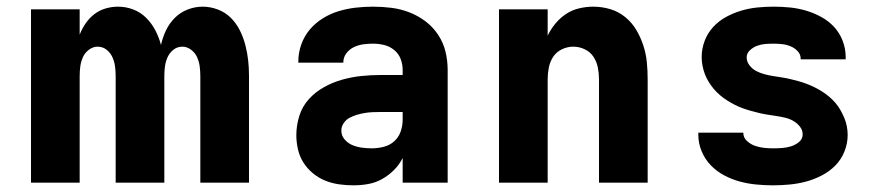

<svg xmlns="http://www.w3.org/2000/svg" viewBox="-20 -548 2640 576"><path d="M73 0V-520H219V-444Q226 -462 237 -478Q248 -494 263 -505.5Q278 -517 296.5 -522.5Q315 -528 334 -528Q358 -528 380 -519.5Q402 -511 418.5 -494.5Q435 -478 446 -457Q457 -436 463 -413Q468 -436 478 -457Q488 -478 504.5 -494.5Q521 -511 543 -519.5Q565 -528 588 -528Q611 -528 633.5 -519.5Q656 -511 672.5 -494.5Q689 -478 699.5 -457Q710 -436 716 -413Q722 -390 724.5 -367Q727 -344 727 -320V0H581V-320Q581 -335 579 -349.5Q577 -364 571 -377Q565 -390 553 -399Q541 -408 527 -408Q512 -408 500.5 -399Q489 -390 483 -377Q477 -364 475 -349.5Q473 -335 473 -320V0H327V-320Q327 -335 325 -349.5Q323 -364 317 -377Q311 -390 299.5 -399Q288 -408 273 -408Q259 -408 247 -399Q235 -390 229 -377Q223 -364 221 -349.5Q219 -335 219 -320V0Z M1040 8Q1019 8 997.5 5Q976 2 956 -6Q936 -14 919 -28Q902 -42 890.5 -60Q879 -78 874 -99.5Q869 -121 869 -142Q869 -172 878 -200.5Q887 -229 906.5 -250.5Q926 -272 952 -286.5Q978 -301 1006.5 -309Q1035 -317 1064 -320Q1093 -323 1122 -323H1188V-338Q1188 -355 1182 -371Q1176 -387 1162.5 -398Q1149 -409 1132.5 -413Q1116 -417 1099 -417Q1084 -417 1069.5 -415Q1055 -413 1041.5 -406.5Q1028 -400 1019 -388Q1010 -376 1010 -361V-360H875V-364Q875 -390 884 -415Q893 -440 909.5 -459.5Q926 -479 948.5 -493Q971 -507 996 -514.5Q1021 -522 1047 -525Q1073 -528 1099 -528Q1127 -528 1154.5 -524.5Q1182 -521 1208 -511Q1234 -501 1256.5 -484Q1279 -467 1294.5 -443.5Q1310 -420 1316.5 -393Q1323 -366 1323 -338V0H1188V-74Q1178 -54 1162 -38Q1146 -22 1126.5 -11Q1107 0 1085 4Q1063 8 1040 8ZM1095 -103Q1113 -103 1131 -107.5Q1149 -112 1162.5 -124Q1176 -136 1182 -153.5Q1188 -171 1188 -189V-212H1122Q1110 -212 1098 -211.5Q1086 -211 1074 -209Q1062 -207 1050.5 -203.5Q1039 -200 1028.5 -194.5Q1018 -189 1011 -178.5Q1004 -168 1004 -156Q1004 -141 1014 -129.5Q1024 -118 1037.5 -112.5Q1051 -107 1066 -105Q1081 -103 1095 -103Z M1477 0V-520H1623V-441Q1632 -460 1646 -477Q1660 -494 1678 -506Q1696 -518 1717.5 -523Q1739 -528 1760 -528Q1786 -528 1811 -520.5Q1836 -513 1856 -496.5Q1876 -480 1889 -458Q1902 -436 1910 -411.5Q1918 -387 1920.5 -361.5Q1923 -336 1923 -310V0H1777V-310Q1777 -328 1773.5 -345.5Q1770 -363 1760.5 -377.5Q1751 -392 1734.5 -400Q1718 -408 1700 -408Q1682 -408 1665.5 -400Q1649 -392 1639.5 -377.5Q1630 -363 1626.5 -345.5Q1623 -328 1623 -310V0Z M2299 8Q2274 8 2248.5 5.5Q2223 3 2199 -3.5Q2175 -10 2152.5 -22Q2130 -34 2112.5 -52Q2095 -70 2085 -94Q2075 -118 2075 -143V-150H2210V-149Q2210 -135 2221 -125Q2232 -115 2245 -110.5Q2258 -106 2271.5 -104.5Q2285 -103 2299 -103Q2313 -103 2326.5 -104Q2340 -105 2353 -109Q2366 -113 2377 -122Q2388 -131 2388 -145Q2388 -158 2379.5 -168.5Q2371 -179 2359.5 -185.5Q2348 -192 2335 -195Q2322 -198 2309 -200Q2296 -202 2283 -204Q2270 -206 2257.5 -209Q2245 -212 2232.5 -215.5Q2220 -219 2207.5 -223.5Q2195 -228 2183.5 -234Q2172 -240 2161 -247Q2150 -254 2140 -262.5Q2130 -271 2121.5 -281Q2113 -291 2106 -302.5Q2099 -314 2094.5 -326Q2090 -338 2087.5 -351Q2085 -364 2085 -377Q2085 -402 2094 -425.5Q2103 -449 2119.5 -467Q2136 -485 2158 -497Q2180 -509 2203.5 -516Q2227 -523 2251.5 -525.5Q2276 -528 2301 -528Q2326 -528 2350.5 -525.5Q2375 -523 2398.5 -516Q2422 -509 2444 -497Q2466 -485 2482.5 -467Q2499 -449 2508 -425.5Q2517 -402 2517 -377V-370H2382V-372Q2382 -385 2373 -394.5Q2364 -404 2352 -409Q2340 -414 2327 -415.5Q2314 -417 2301 -417Q2288 -417 2275.5 -416Q2263 -415 2251 -410.5Q2239 -406 2229.5 -397Q2220 -388 2220 -376Q2220 -363 2228.5 -352Q2237 -341 2248.5 -335Q2260 -329 2273 -325.5Q2286 -322 2298.5 -320Q2311 -318 2324 -316Q2337 -314 2350 -311Q2363 -308 2375.5 -304.5Q2388 -301 2400 -296.5Q2412 -292 2424 -286Q2436 -280 2447 -273Q2458 -266 2468 -257.5Q2478 -249 2486.5 -239Q2495 -229 2501.5 -217.5Q2508 -206 2513 -194Q2518 -182 2520.5 -169Q2523 -156 2523 -143Q2523 -118 2513.5 -94Q2504 -70 2486.5 -52Q2469 -34 2446 -22Q2423 -10 2399 -3.5Q2375 3 2349.5 5.5Q2324 8 2299 8Z"/></svg>

Font: Iosevka Aile Heavy
Style: Regular
Weight: 900
Designer: Belleve Invis
Foundry: Belleve Invis
Version: Version 31.1.0; ttfautohint (v1.8.4)